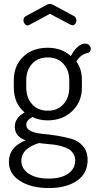

<svg xmlns="http://www.w3.org/2000/svg" viewBox="-20 -721 492 973"><path d="M25 99Q25 24 110 -10Q55 -29 55 -79Q55 -124 105 -151Q50 -197 50 -277V-315Q50 -388 97.5 -433.5Q145 -479 222 -479Q292 -479 339 -437Q354 -466 373 -483Q392 -500 410 -500Q424 -500 432 -492Q440 -484 440 -474Q440 -456 423 -452Q388 -445 367 -409Q395 -372 395 -315V-277Q395 -205 346 -158Q297 -111 221 -111Q180 -111 144 -128Q113 -111 113 -89Q113 -68 136 -57Q159 -46 193.5 -43Q228 -40 268.5 -33.5Q309 -27 343.5 -17Q378 -7 401 20Q424 47 424 90Q424 158 370 195Q316 232 228 232Q138 232 81.5 196Q25 160 25 99ZM88 93Q88 134 125.5 159Q163 184 227 184Q290 184 325.5 159Q361 134 361 92Q361 72 351 57Q341 42 327.5 34Q314 26 292 20Q270 14 253.5 12Q237 10 212 8L177 4Q88 32 88 93ZM99 -618Q99 -633 112 -640L216 -696Q224 -701 233 -701Q242 -701 250 -696L354 -640Q367 -634 367 -617Q367 -607 361 -600Q355 -593 347 -593Q346 -593 337 -596L233 -651L129 -595L120 -592Q112 -592 105.5 -600Q99 -608 99 -618ZM113 -278Q113 -226 142.5 -193Q172 -160 223 -160Q272 -160 301.5 -193Q331 -226 331 -277V-315Q331 -365 301.5 -397.5Q272 -430 222 -430Q172 -430 142.5 -397.5Q113 -365 113 -315Z"/></svg>

Font: Terminal Dosis
Style: Regular
Weight: 400
Designer: Edgar Tolentino, Pablo Impallari, Igino Marini
Foundry: Edgar Tolentino, Pablo Impallari, Igino Marini
Version: Version 1.007